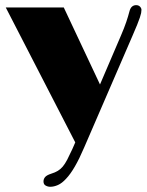

<svg xmlns="http://www.w3.org/2000/svg" viewBox="-20 -550 562 735"><path d="M146.5 144.5Q146.5 135.3 152.6 127.9Q158.7 120.6 175.3 115.2Q190.9 110.4 201.4 104Q211.9 97.7 220.5 87.4Q229 77.1 237.3 61.3Q245.6 45.4 256.8 21L268.1 -4.9L2 -521.5H224.1L362.8 -226.6L442.9 -413.6Q455.6 -442.9 463.4 -466.1Q471.2 -489.3 475.1 -504.9Q478.5 -518.6 485.1 -524.4Q491.7 -530.3 501 -530.3Q510.7 -530.3 516.1 -524.4Q521.5 -518.6 521.5 -512.2Q521.5 -506.8 520.3 -500.2Q519 -493.7 515.4 -482.7Q511.7 -471.7 504.9 -454.8Q498 -438 486.8 -412.1L302.2 14.6Q266.1 99.6 232.9 134.3Q217.3 151.4 201.9 158.2Q186.5 165 172.4 165Q163.1 165 154.8 160.4Q146.5 155.8 146.5 144.5Z"/></svg>

Font: Limelight
Style: Regular
Weight: 400
Designer: Nicole Fally with help from Eben Sorkin
Foundry: Nicole Fally with help from Eben Sorkin
Version: Version 1.002